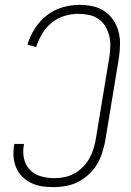

<svg xmlns="http://www.w3.org/2000/svg" viewBox="-20 -763 540 791"><path d="M200 8Q176 8 153 4.5Q130 1 109 -9Q88 -19 72 -35Q56 -51 47 -71.5Q38 -92 36 -115.5Q34 -139 38 -163L39 -170H79L78 -165Q73 -136 79 -109Q85 -82 103.5 -63Q122 -44 149 -36.5Q176 -29 204 -29Q224 -29 244.5 -33Q265 -37 284 -47Q303 -57 319 -72.5Q335 -88 346 -106.5Q357 -125 363.5 -145Q370 -165 374 -186L431 -531Q434 -553 434.5 -575Q435 -597 429.5 -617.5Q424 -638 413 -656Q402 -674 385 -685.5Q368 -697 346.5 -701.5Q325 -706 303 -706Q275 -706 246 -697.5Q217 -689 193 -669.5Q169 -650 153.5 -623.5Q138 -597 129 -569L93 -579Q103 -613 123 -644.5Q143 -676 172 -699Q201 -722 236.5 -732.5Q272 -743 306 -743Q334 -743 361 -737.5Q388 -732 409.5 -717.5Q431 -703 446 -681.5Q461 -660 468 -634Q475 -608 474.5 -580.5Q474 -553 470 -525L413 -180Q408 -155 400 -130.5Q392 -106 378 -83.5Q364 -61 343.5 -42.5Q323 -24 299.5 -12.5Q276 -1 250.5 3.5Q225 8 200 8Z"/></svg>

Font: Iosevka Term Curly Extralight
Style: Italic
Weight: 200
Italic angle: -9°
Designer: Belleve Invis
Foundry: Belleve Invis
Version: Version 32.3.0